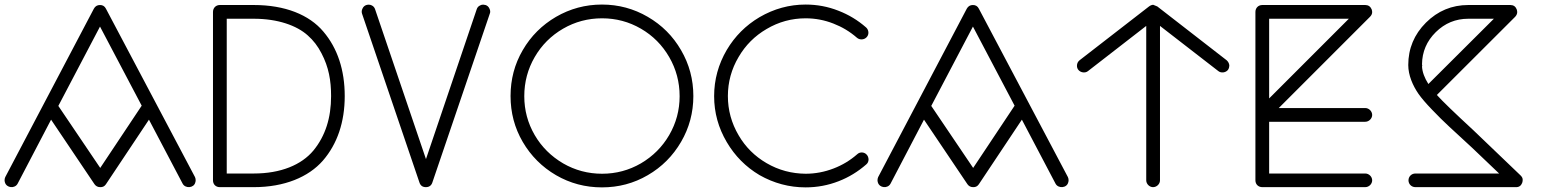

<svg xmlns="http://www.w3.org/2000/svg" viewBox="-22 -788 6744 839"><path d="M-0.5 8.8C6.3 33.7 43 37.6 55.2 14.2L201.2 -265.1L391.1 17.1C397 25.4 405.3 29.8 416 29.8C426.8 30.3 435.1 25.9 440.9 17.1L628.9 -265.1L775.9 14.2C787.6 37.1 825.7 34.2 831.5 8.8C832.5 5.9 833 2.9 833 -0.5C833 -5.4 832 -9.8 830.1 -14.2L440.9 -750C435.5 -760.7 427.2 -766.1 415 -766.1C402.8 -766.1 394 -760.7 388.2 -750L1 -14.2C-1 -9.8 -2 -4.9 -2 -0.5C-2 2.4 -1.5 5.4 -0.5 8.8ZM415 -671.9 597.2 -326.2 416 -54.2 232.9 -325.2Z M908.7 0C908.7 17.6 920.9 29.8 938.5 29.8H1087.4C1220.7 29.8 1326.2 -14.2 1389.2 -86.4C1452.1 -159.2 1484.4 -254.9 1484.4 -368.2C1484.4 -481.4 1453.1 -577.1 1391.1 -649.9C1329.1 -723.6 1223.6 -766.1 1087.4 -766.1H938.5C921.4 -766.1 908.7 -753.4 908.7 -735.8ZM968.8 -706.1H1087.4C1191.4 -706.1 1274.4 -676.8 1322.8 -633.3C1347.2 -611.8 1367.2 -585.9 1382.8 -555.2C1414.6 -494.6 1424.8 -436 1424.8 -368.2C1424.8 -272.9 1399.9 -194.3 1347.7 -130.4C1295.4 -67.4 1204.6 -29.8 1087.4 -29.8H968.8Z M1811 9.8C1815.4 22.9 1824.7 29.8 1838.9 29.8C1853 29.8 1862.8 22.9 1867.2 9.8L2118.2 -728C2119.6 -731 2120.1 -733.9 2120.1 -737.3C2120.1 -741.7 2119.1 -746.1 2116.7 -750.5C2113.3 -758.3 2107.4 -763.7 2099.6 -766.1L2090.3 -767.6C2085.9 -768.1 2081.1 -767.1 2076.7 -764.6C2068.8 -761.2 2063.5 -755.4 2061 -747.1L1839.4 -92.8L1617.2 -747.1C1614.7 -755.4 1609.4 -761.2 1602.1 -764.6C1598.1 -766.6 1593.8 -767.6 1589.4 -767.6C1585.9 -767.6 1582.5 -767.1 1579.1 -766.1C1571.3 -763.7 1565.4 -758.3 1562 -750.5C1559.6 -746.1 1558.6 -741.7 1558.6 -737.3C1558.6 -733.9 1559.1 -731 1560.1 -728Z M2262.2 -168C2297.9 -106.9 2346.7 -58.1 2407.7 -22.5C2469.2 13.2 2536.1 30.8 2608.4 30.8C2680.7 30.8 2747.6 13.2 2808.6 -22.5C2870.1 -58.1 2918.5 -106.9 2954.1 -168C2989.7 -229 3007.8 -295.9 3007.8 -368.2C3007.8 -440.9 2989.7 -507.8 2954.1 -568.8C2918.5 -630.4 2870.1 -678.7 2808.6 -714.4C2747.6 -750 2680.7 -768.1 2608.4 -768.1C2536.1 -768.1 2469.2 -750 2407.7 -714.4C2346.7 -678.7 2297.9 -630.4 2262.2 -568.8C2226.6 -507.8 2209 -440.9 2209 -368.2C2209 -295.9 2226.6 -229 2262.2 -168ZM2314.5 -538.6C2344.7 -590.8 2386.2 -632.3 2438.5 -662.6C2490.7 -692.9 2547.9 -708 2608.9 -708C2669.9 -708 2726.6 -692.9 2778.8 -662.6C2831.1 -632.3 2872.1 -590.8 2902.3 -538.6C2932.6 -486.3 2947.8 -429.2 2947.8 -367.7C2947.8 -306.6 2932.6 -250 2902.3 -197.8C2872.1 -146 2831.1 -105 2778.8 -74.2C2726.6 -43.9 2669.9 -28.8 2608.9 -28.8C2547.9 -28.8 2490.7 -43.9 2438.5 -74.2C2386.2 -105 2344.7 -146 2314.5 -197.8C2284.2 -250 2269 -306.6 2269 -367.7C2269 -429.2 2284.2 -486.3 2314.5 -538.6Z M3153.8 -569.8C3117.2 -507.3 3098.6 -439.9 3098.6 -367.7C3098.6 -295.9 3117.2 -229 3153.8 -167C3189.5 -106.4 3236.8 -58.6 3296.9 -22.9C3359.4 12.7 3426.8 30.8 3498.5 30.8C3547.9 30.8 3596.2 22 3642.6 3.9C3687 -13.2 3727.5 -38.1 3763.7 -69.8C3770 -75.2 3773.4 -82.5 3773.4 -91.8C3772.9 -99.6 3770.5 -106.4 3765.6 -111.8C3755.4 -124 3735.4 -125.5 3723.6 -113.8C3692.9 -86.9 3658.7 -66.4 3620.6 -51.8C3581.1 -36.6 3540.5 -28.8 3498.5 -28.8C3437.5 -29.3 3380.4 -44.4 3327.6 -75.2C3276.4 -105 3235.4 -145.5 3205.6 -196.8C3174.3 -250 3158.7 -307.1 3158.7 -368.2C3158.7 -429.2 3174.3 -486.3 3205.6 -539.1C3235.4 -590.3 3276.4 -631.3 3327.6 -661.1C3380.4 -692.4 3437.5 -708 3498.5 -708C3540.5 -708 3581.1 -700.2 3619.6 -685.1C3657.7 -670.4 3691.9 -649.9 3722.7 -623C3734.4 -612.8 3753.9 -613.3 3765.1 -625.5C3776.9 -637.7 3774.4 -657.7 3762.7 -668C3726.6 -699.7 3686 -724.1 3641.6 -741.2C3595.7 -759.3 3547.9 -768.1 3498.5 -768.1C3426.8 -768.1 3359.9 -749.5 3296.9 -712.9C3236.8 -677.2 3189.5 -629.9 3153.8 -569.8Z M3814 8.8C3820.8 33.7 3857.4 37.6 3869.6 14.2L4015.6 -265.1L4205.6 17.1C4211.4 25.4 4219.7 29.8 4230.5 29.8C4241.2 30.3 4249.5 25.9 4255.4 17.1L4443.4 -265.1L4590.3 14.2C4602.1 37.1 4640.1 34.2 4646 8.8C4647 5.9 4647.5 2.9 4647.5 -0.5C4647.5 -5.4 4646.5 -9.8 4644.5 -14.2L4255.4 -750C4250 -760.7 4241.7 -766.1 4229.5 -766.1C4217.3 -766.1 4208.5 -760.7 4202.6 -750L3815.4 -14.2C3813.5 -9.8 3812.5 -4.9 3812.5 -0.5C3812.5 2.4 3813 5.4 3814 8.8ZM4229.5 -671.9 4411.6 -326.2 4230.5 -54.2 4047.4 -325.2Z M4695.8 -524.9C4688 -518.6 4684.1 -510.7 4684.1 -500.5C4684.1 -493.7 4686 -487.8 4690.4 -482.4C4700.7 -470.2 4720.2 -467.8 4731.9 -477.1L4986.8 -674.8V0C4986.8 16.1 5001 29.8 5016.6 29.8C5032.7 29.8 5046.9 16.1 5046.9 0V-674.8L5302.2 -477.1C5314 -467.8 5334 -470.2 5343.8 -482.4C5347.7 -487.8 5349.6 -494.1 5349.6 -500.5C5350.1 -502 5350.1 -502.9 5349.6 -504.4C5348.1 -512.7 5344.2 -519.5 5337.9 -524.9L5035.2 -759.8L5017.1 -767.1C5010.7 -766.6 5004.9 -764.2 4999 -759.8L4695.8 -524.9Z M5463.9 0C5463.9 17.6 5476.6 29.8 5494.1 29.8H5943.8C5960 29.8 5974.1 16.1 5974.1 0C5974.1 -16.1 5960 -29.8 5943.8 -29.8H5523.9V-255.9H5943.8C5960 -255.9 5974.1 -270 5974.1 -285.6C5974.1 -301.8 5960 -315.9 5943.8 -315.9H5565.9L5964.8 -714.8C5971.2 -721.2 5974.1 -728 5974.1 -735.4C5974.1 -739.3 5973.1 -743.2 5971.7 -747.6C5966.3 -759.8 5957 -766.1 5943.8 -766.1H5494.1C5476.6 -766.1 5463.9 -753.4 5463.9 -735.8ZM5523.9 -706.1H5872.1L5523.9 -357.9Z M6131.8 -503.9C6131.8 -459.5 6151.4 -414.1 6176.8 -377.4C6189.5 -359.4 6209 -336.4 6235.4 -309.1C6261.7 -281.7 6286.6 -256.8 6310.5 -234.9L6411.6 -141.6L6528.8 -29.8H6163.1C6145.5 -29.8 6132.8 -16.1 6132.8 0C6132.8 16.1 6145.5 29.8 6163.1 29.8H6602.1C6615.2 30.3 6624.5 23.9 6629.4 11.7C6630.9 7.3 6631.8 2.9 6631.8 -1C6632.3 -8.3 6629.4 -14.6 6623 -21L6416 -219.2C6334 -294.9 6280.8 -346.2 6256.8 -373L6599.1 -714.8C6605 -721.2 6607.9 -728 6607.9 -735.4C6607.9 -739.3 6606.9 -743.2 6605.5 -747.6C6600.6 -759.8 6591.3 -766.1 6578.1 -766.1H6394C6322.3 -766.1 6260.3 -740.2 6209 -689C6157.7 -637.7 6131.8 -575.7 6131.8 -503.9ZM6191.9 -497.1C6192.4 -498.5 6192.9 -499.5 6192.9 -501C6192.9 -502.9 6192.4 -504.9 6191.9 -506.8C6192.4 -561.5 6212.4 -608.4 6252 -647.5C6291.5 -686.5 6338.9 -706.1 6394 -706.1H6505.9L6219.7 -420.9C6202.6 -447.8 6193.4 -473.1 6191.9 -497.1Z"/></svg>

Font: Nemoy
Style: Medium
Weight: 500
Designer: BSozoo
Foundry: BSozoo
Version: Version 001.000